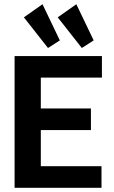

<svg xmlns="http://www.w3.org/2000/svg" viewBox="-20 -888 540 908"><path d="M49 0V-623H462V-521H173V-375H410V-273H173V-102H460V0ZM207 -661 93 -806 181 -868 263 -697ZM367 -661 253 -806 341 -868 423 -697Z"/></svg>

Font: Inconsolata ExtraBold
Style: Regular
Weight: 800
Designer: Raph Levien, Cyreal, Brenton Simpson
Foundry: Raph Levien, Cyreal, Google
Version: Version 3.001